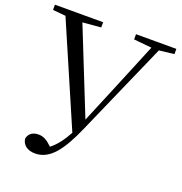

<svg xmlns="http://www.w3.org/2000/svg" viewBox="-141 -850 985 1037"><g transform="rotate(20 351.5 -332.0)"><path d="M465 -698 568 -688 461 -429 366 -201 171 -689 276 -698V-728H-1V-698L73 -691L324 -110C298 -62 269 -23 236 2C205 -28 184 -39 156 -39C129 -39 101 -27 95 7C100 45 132 64 172 64C255 64 312 -8 375 -152L611 -688L697 -698V-728H465Z"/></g></svg>

Font: Harano Aji Mincho KR
Style: Regular
Weight: 400
Foundry: Masamichi Hosoda
Version: HaranoAjiMinchoKR-Regular version 20230610;ttx 4.39.4